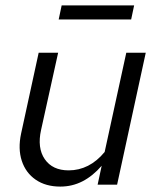

<svg xmlns="http://www.w3.org/2000/svg" viewBox="-20 -683 581 710"><path d="M203 7Q149 7 112 -18.5Q75 -44 60.5 -88.5Q46 -133 58 -189L123 -488H195L132 -203Q117 -136 145.5 -94.5Q174 -53 234 -53Q272 -53 305.5 -70Q339 -87 367 -121L447 -488H519L413 0H341L356 -70Q323 -32 285 -12.5Q247 7 203 7ZM197 -611 208 -663H476L465 -611Z"/></svg>

Font: Red Hat Text
Style: Italic
Weight: 300
Italic angle: -12°
Designer: Pentagram, MCKL
Foundry: Pentagram, MCKL
Version: Version 1.023